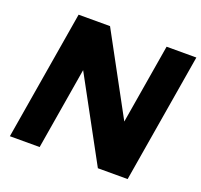

<svg xmlns="http://www.w3.org/2000/svg" viewBox="-122 -838 1024 976"><g transform="rotate(20 390.0 -350.0)"><path d="M26 0 143 -700H313L547 -269L619 -700H780L663 0H502L261 -443L187 0Z"/></g></svg>

Font: Figtree ExtraBold
Style: Italic
Weight: 800
Italic angle: -9.5°
Foundry: Erik Kennedy
Version: Version 2.001;gftools[0.9.30]